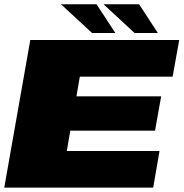

<svg xmlns="http://www.w3.org/2000/svg" viewBox="-30 -858 840 878"><path d="M-10.5 0H670.5L699.5 -167.5H275.5L291.5 -260.5H679L707 -417.5H319.5L335 -507.5H759.5L789.5 -675H108.5ZM585.5 -707H692L606 -838.5H443.5ZM391 -707H497.5L411.5 -838.5H249Z"/></svg>

Font: Anybody Expanded Black
Style: Italic
Weight: 900
Width: 7
Italic angle: -10°
Version: Version 1.113;gftools[0.9.25]